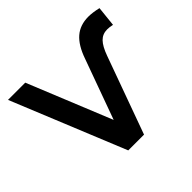

<svg xmlns="http://www.w3.org/2000/svg" viewBox="-155 -839 1024 1024"><g transform="rotate(-45 356.5 -327.5)"><path d="M10 -644H140L333 -170L456 -509Q482 -584 523 -619.5Q564 -655 627 -655Q658 -655 701 -645L689 -531Q667 -536 650 -536Q615 -536 592 -512.5Q569 -489 550 -436L392 0H273Z"/></g></svg>

Font: Montserrat Ace
Style: Bold
Weight: 600
Designer: Julieta Ulanovsky
Foundry: Julieta Ulanovsky
Version: Version 1